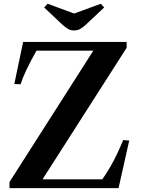

<svg xmlns="http://www.w3.org/2000/svg" viewBox="-20 -980 732 1000"><path d="M29.5 0V-32L466 -716H170Q138 -659.5 117.5 -616Q97 -572.5 87 -541L54.5 -542.5L100.5 -761.5H639.5V-731L201.5 -46H513Q537 -81 554.8 -111.8Q572.5 -142.5 588.5 -175.8Q604.5 -209 621.5 -250.5L653 -248L597.5 0ZM366 -821.5Q347 -821.5 334.2 -829.2Q321.5 -837 305.5 -851L210 -941L228 -960.5L366 -909.5L505 -960.5L522.5 -941L426.5 -851Q409.5 -835.5 396.2 -828.5Q383 -821.5 366 -821.5Z"/></svg>

Font: Libre Caslon Text Medium
Style: Regular
Weight: 500
Designer: Pablo Impallari, Rodrigo Fuenzalida, Katja Schimmel
Foundry: Pablo Impallari, Rodrigo Fuenzalida
Version: Version 2.000